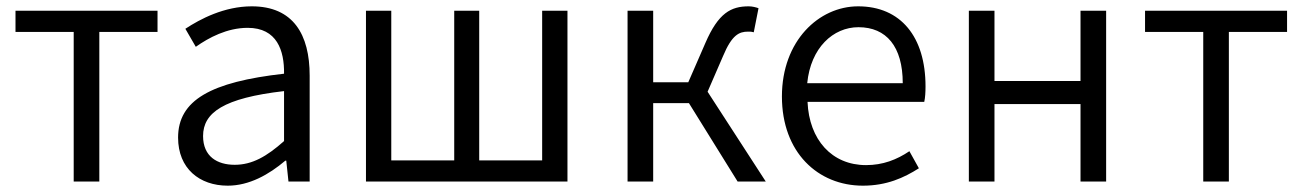

<svg xmlns="http://www.w3.org/2000/svg" viewBox="-20 -574 4118 607"><path d="M213 0H294V-473H478V-540H29V-473H213Z M700 13C768 13 830 -22 882 -66H885L892 0H959V-335C959 -465 907 -554 776 -554C689 -554 613 -514 566 -483L599 -426C640 -455 698 -486 763 -486C856 -486 879 -414 878 -341C646 -315 543 -257 543 -139C543 -41 611 13 700 13ZM722 -53C667 -53 622 -79 622 -144C622 -218 687 -264 878 -286V-128C823 -79 777 -53 722 -53Z M1137 0H1774V-540H1694V-67H1495V-540H1416V-67H1217V-540H1137Z M2217 -284 2266 -397C2294 -464 2317 -474 2345 -474C2353 -474 2356 -474 2363 -472L2378 -548C2370 -551 2358 -554 2347 -554C2291 -554 2251 -533 2210 -438L2156 -314H2045V-540H1964V0H2045V-248H2158L2312 0H2401Z M2708 13C2783 13 2838 -12 2885 -42L2855 -96C2815 -69 2771 -52 2718 -52C2610 -52 2538 -132 2533 -252H2902C2905 -265 2906 -283 2906 -301C2906 -457 2828 -554 2693 -554C2569 -554 2452 -445 2452 -269C2452 -92 2566 13 2708 13ZM2532 -311C2543 -423 2614 -488 2694 -488C2782 -488 2834 -427 2834 -311Z M3043 0H3124V-245H3396V0H3477V-540H3396V-318H3124V-540H3043Z M3784 0H3865V-473H4049V-540H3600V-473H3784Z"/></svg>

Font: Genne Gothic Normal
Style: Regular
Weight: 350
Designer: Ryoko NISHIZUKA (kana & ideographs); Paul D. Hunt (Latin, Greek & Cyrillic); Wenlong ZHANG (bopomofo); Sandoll Communica
Foundry: Adobe Systems Incorporated
Version: Version 1.004;PS 1.004;hotconv 16.6.51;makeotf.lib2.5.65220